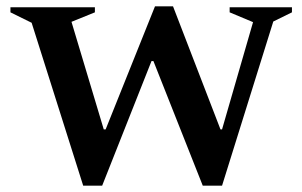

<svg xmlns="http://www.w3.org/2000/svg" viewBox="-20 -583 956 607"><path d="M243 4 80 -511 13 -544V-560H280V-544L206 -514L308 -174H314L470 -563H527L677 -174H682L780 -513L706 -544V-560H903V-544L844 -515L682 4H621L465 -390H459L303 4Z"/></svg>

Font: Spectral SC SemiBold
Style: Regular
Weight: 600
Designer: Jean-Baptiste Levee
Foundry: Production Type
Version: Version 2.001